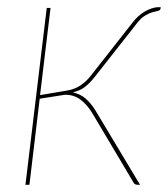

<svg xmlns="http://www.w3.org/2000/svg" viewBox="-20 -512 466 532"><path d="M348.5 -451Q354.5 -459 362.8 -466.5Q371 -474 380.2 -479.5Q389.5 -485 399.5 -488.5Q409.5 -492 418.5 -492H425.5L424.5 -487Q423.5 -483 417.2 -481.8Q411 -480.5 401.5 -477.8Q392 -475 381 -468.2Q370 -461.5 359 -447L243 -299.5Q229.5 -282.5 216.5 -272Q203.5 -261.5 182 -256Q203 -251.5 218 -238.2Q233 -225 245 -205L368 0H361.5Q354.5 0 351 -4.5L236 -198Q223 -220 204.5 -234.8Q186 -249.5 160.5 -249.5L90 -238.5L61.5 0H50.5L109.5 -490H120L91 -248.5L165.5 -261Q186.5 -264.5 202.2 -274.8Q218 -285 231 -301.5Z"/></svg>

Font: Lato Hairline
Style: Italic
Weight: 100
Italic angle: -7°
Designer: Lukasz Dziedzic
Foundry: tyPoland Lukasz Dziedzic
Version: Version 2.007; 2014-02-27